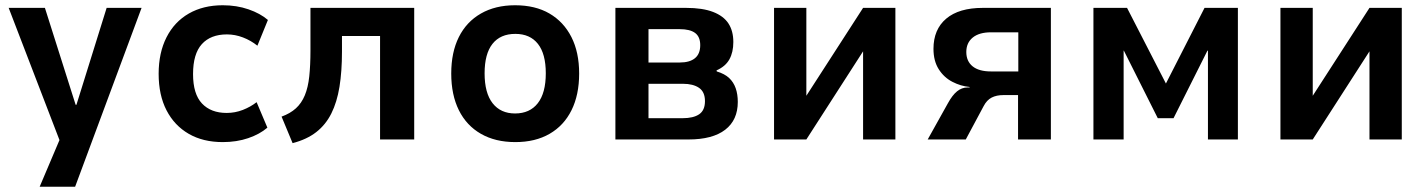

<svg xmlns="http://www.w3.org/2000/svg" viewBox="-20 -531 5438 731"><path d="M131 180 229 -51V61L13 -501H151L268 -132H271L386 -501H519L266 180Z M828 10Q753 10 698.5 -21.5Q644 -53 614 -111Q584 -169 584 -250Q584 -330 614 -389Q644 -448 699 -479.5Q754 -511 828 -511Q881 -511 926 -495.5Q971 -480 1000 -455L960 -357Q935 -377 905 -388.5Q875 -400 844 -400Q782 -400 748.5 -363Q715 -326 715 -249Q715 -173 749 -137Q783 -101 843 -101Q875 -101 904.5 -112.5Q934 -124 957 -142L998 -45Q969 -20 925 -5Q881 10 828 10Z M1094 14 1052 -87Q1085 -99 1106.5 -118.5Q1128 -138 1140.5 -168Q1153 -198 1157.5 -240.5Q1162 -283 1162 -339V-501H1557V0H1427V-394H1282V-335Q1282 -259 1272.5 -200.5Q1263 -142 1241.5 -99Q1220 -56 1184 -28Q1148 0 1094 14Z M1942 10Q1866 10 1811 -21.5Q1756 -53 1727 -111.5Q1698 -170 1698 -251Q1698 -332 1727 -390Q1756 -448 1811 -479.5Q1866 -511 1941 -511Q2018 -511 2072 -479.5Q2126 -448 2155.5 -390Q2185 -332 2185 -251Q2185 -170 2156 -111.5Q2127 -53 2072.5 -21.5Q2018 10 1942 10ZM1941 -99Q1997 -99 2027.5 -138Q2058 -177 2058 -252Q2058 -326 2028 -364Q1998 -402 1942 -402Q1885 -402 1855 -364Q1825 -326 1825 -252Q1825 -177 1855.5 -138Q1886 -99 1941 -99Z M2323 0V-501H2592Q2655 -501 2695 -485.5Q2735 -470 2753.5 -441.5Q2772 -413 2772 -371Q2772 -332 2757 -305Q2742 -278 2708 -263L2709 -259Q2739 -250 2756 -234Q2773 -218 2781 -195Q2789 -172 2789 -143Q2789 -74 2741 -37Q2693 0 2601 0ZM2449 -81H2579Q2620 -81 2642 -96Q2664 -111 2664 -146Q2664 -181 2641.5 -196.5Q2619 -212 2580 -212H2449ZM2449 -293H2568Q2606 -293 2626 -309.5Q2646 -326 2646 -359Q2646 -391 2626.5 -405.5Q2607 -420 2568 -420H2449Z M2927 0V-501H3050V-154H3042L3266 -501H3389V0H3266V-348H3274L3050 0Z M3512 0 3589 -138Q3606 -169 3624 -183.5Q3642 -198 3664 -198H3672L3671 -200Q3638 -203 3606 -219.5Q3574 -236 3554 -267.5Q3534 -299 3534 -345Q3534 -419 3582.5 -460Q3631 -501 3722 -501H3981V0H3856V-169H3800Q3774 -169 3755.5 -159.5Q3737 -150 3725 -127L3657 0ZM3753 -259H3857V-408H3753Q3708 -408 3683.5 -388Q3659 -368 3659 -333Q3659 -298 3683 -278.5Q3707 -259 3753 -259Z M4143 0V-501H4271L4419 -213L4566 -501H4693V0H4579V-338H4577L4448 -81H4388L4259 -338H4258V0Z M4855 0V-501H4978V-154H4970L5194 -501H5317V0H5194V-348H5202L4978 0Z"/></svg>

Font: Nunito Sans 7pt SemiCondensed
Style: Bold
Weight: 700
Width: 4
Designer: Vernon Adams
Foundry: Vernon Adams
Version: Version 3.101;gftools[0.9.27]